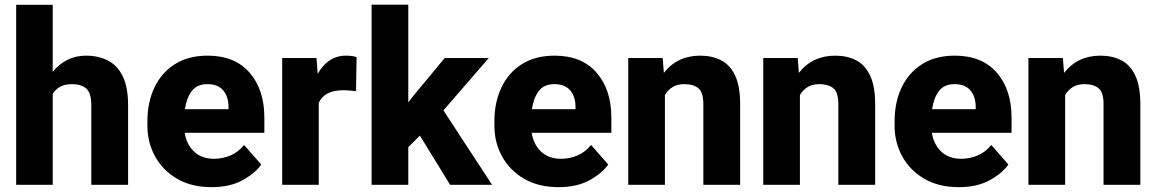

<svg xmlns="http://www.w3.org/2000/svg" viewBox="-20 -770 4820 800"><path d="M199.7 -750V-470.7Q225.1 -502.4 260.3 -520.3Q295.4 -538.1 337.9 -538.1Q390.1 -538.1 429.7 -517.8Q469.2 -497.6 491.5 -452.1Q513.7 -406.7 513.7 -331.1V0H360.4V-332Q360.4 -382.8 339.4 -401.1Q318.4 -419.4 280.3 -419.4Q250 -419.4 230.5 -408.4Q210.9 -397.5 199.7 -378.9V0H47.4V-750Z M861.8 9.8Q777.8 9.8 718 -25.1Q658.2 -60.1 626.2 -118.2Q594.2 -176.3 594.2 -246.6V-265.1Q594.2 -343.8 623.5 -405.5Q652.8 -467.3 708.7 -502.7Q764.6 -538.1 845.2 -538.1Q958 -538.1 1019.8 -467.5Q1081.5 -397 1081.5 -279.3V-216.8H749.5Q757.3 -167.5 789.1 -137.9Q820.8 -108.4 871.6 -108.4Q907.7 -108.4 940.4 -122.3Q973.1 -136.2 997.1 -166L1068.4 -84.5Q1043.9 -48.8 991.2 -19.5Q938.5 9.8 861.8 9.8ZM844.2 -419.4Q800.3 -419.4 778.6 -390.1Q756.8 -360.8 750.5 -314.9H932.1V-326.7Q931.6 -368.2 909.7 -393.8Q887.7 -419.4 844.2 -419.4Z M1465.8 -532.2 1463.4 -390.1Q1453.1 -391.6 1437.7 -392.8Q1422.4 -394 1411.1 -394Q1331.5 -394 1308.1 -341.3V0H1155.8V-528.3H1298.8L1303.7 -461.9Q1323.2 -497.6 1353 -517.8Q1382.8 -538.1 1421.4 -538.1Q1446.8 -538.1 1465.8 -532.2Z M1855.5 0 1729.5 -205.1 1681.2 -156.7V0H1528.3V-750.5H1681.2V-343.3L1702.6 -371.1L1833 -528.3H2016.6L1827.6 -310.1L2030.3 0Z M2307.6 9.8Q2223.6 9.8 2163.8 -25.1Q2104 -60.1 2072 -118.2Q2040 -176.3 2040 -246.6V-265.1Q2040 -343.8 2069.3 -405.5Q2098.6 -467.3 2154.5 -502.7Q2210.4 -538.1 2291 -538.1Q2403.8 -538.1 2465.6 -467.5Q2527.3 -397 2527.3 -279.3V-216.8H2195.3Q2203.1 -167.5 2234.9 -137.9Q2266.6 -108.4 2317.4 -108.4Q2353.5 -108.4 2386.2 -122.3Q2418.9 -136.2 2442.9 -166L2514.2 -84.5Q2489.7 -48.8 2437 -19.5Q2384.3 9.8 2307.6 9.8ZM2290 -419.4Q2246.1 -419.4 2224.4 -390.1Q2202.6 -360.8 2196.3 -314.9H2377.9V-326.7Q2377.4 -368.2 2355.5 -393.8Q2333.5 -419.4 2290 -419.4Z M2831.1 -419.4Q2802.2 -419.4 2782.5 -407.2Q2762.7 -395 2750.5 -374V0H2597.7V-528.3H2741.2L2746.1 -466.3Q2802.2 -538.1 2897.5 -538.1Q2947.3 -538.1 2984.6 -518.8Q3022 -499.5 3043 -455.1Q3064 -410.6 3064 -335V0H2910.6V-335.4Q2910.6 -385.3 2889.9 -402.3Q2869.1 -419.4 2831.1 -419.4Z M3393.6 -419.4Q3364.7 -419.4 3345 -407.2Q3325.2 -395 3313 -374V0H3160.2V-528.3H3303.7L3308.6 -466.3Q3364.7 -538.1 3460 -538.1Q3509.8 -538.1 3547.1 -518.8Q3584.5 -499.5 3605.5 -455.1Q3626.5 -410.6 3626.5 -335V0H3473.1V-335.4Q3473.1 -385.3 3452.4 -402.3Q3431.6 -419.4 3393.6 -419.4Z M3975.1 9.8Q3891.1 9.8 3831.3 -25.1Q3771.5 -60.1 3739.5 -118.2Q3707.5 -176.3 3707.5 -246.6V-265.1Q3707.5 -343.8 3736.8 -405.5Q3766.1 -467.3 3822 -502.7Q3877.9 -538.1 3958.5 -538.1Q4071.3 -538.1 4133.1 -467.5Q4194.8 -397 4194.8 -279.3V-216.8H3862.8Q3870.6 -167.5 3902.3 -137.9Q3934.1 -108.4 3984.9 -108.4Q4021 -108.4 4053.7 -122.3Q4086.4 -136.2 4110.4 -166L4181.6 -84.5Q4157.2 -48.8 4104.5 -19.5Q4051.8 9.8 3975.1 9.8ZM3957.5 -419.4Q3913.6 -419.4 3891.8 -390.1Q3870.1 -360.8 3863.8 -314.9H4045.4V-326.7Q4044.9 -368.2 4022.9 -393.8Q4001 -419.4 3957.5 -419.4Z M4498.5 -419.4Q4469.7 -419.4 4450 -407.2Q4430.2 -395 4418 -374V0H4265.1V-528.3H4408.7L4413.6 -466.3Q4469.7 -538.1 4564.9 -538.1Q4614.7 -538.1 4652.1 -518.8Q4689.5 -499.5 4710.4 -455.1Q4731.4 -410.6 4731.4 -335V0H4578.1V-335.4Q4578.1 -385.3 4557.4 -402.3Q4536.6 -419.4 4498.5 -419.4Z"/></svg>

Font: Vazirmatn FD ExtraBold
Style: Regular
Weight: 800
Designer: Saber Rastikerdar
Foundry: Saber Rastikerdar
Version: Version 33.003